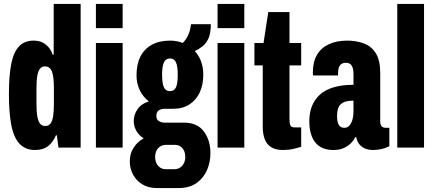

<svg xmlns="http://www.w3.org/2000/svg" viewBox="-20 -745 2199 969"><path d="M156 12Q109 12 79.5 -18.5Q50 -49 37.5 -111.5Q25 -174 25 -270Q25 -364 37 -423.5Q49 -483 76.5 -511.5Q104 -540 149 -540Q177 -540 195 -530.5Q213 -521 226 -505.5Q239 -490 246 -469H251V-725H387V0H275L267 -62H262Q250 -31 225 -9.5Q200 12 156 12ZM208 -109Q225 -109 234.5 -121Q244 -133 248 -157.5Q252 -182 252 -220V-299Q252 -329 249.5 -350Q247 -371 242 -384Q237 -397 228 -403.5Q219 -410 207 -410Q192 -410 182.5 -399Q173 -388 168.5 -364Q164 -340 164 -299V-220Q164 -181 168.5 -156.5Q173 -132 182.5 -120.5Q192 -109 208 -109Z M464 -603V-725H599V-603ZM464 0V-528H599V0Z M770 204Q729 204 698.5 185.5Q668 167 651.5 136Q635 105 635 69Q635 31 654 1Q673 -29 705 -47Q681 -62 668 -85Q655 -108 655 -135Q655 -165 673.5 -193Q692 -221 731 -233Q701 -257 685 -290.5Q669 -324 669 -365Q669 -420 688.5 -459Q708 -498 746 -519Q784 -540 838 -540Q856 -540 872 -537Q888 -534 902 -528Q917 -542 928.5 -565.5Q940 -589 944 -623H1044Q1044 -578 1032.5 -552Q1021 -526 1002.5 -511.5Q984 -497 963 -487Q984 -465 995 -434.5Q1006 -404 1006 -368Q1006 -317 988 -278.5Q970 -240 936 -218Q902 -196 854 -196H812Q792 -196 780.5 -187.5Q769 -179 769 -160Q769 -142 781.5 -134Q794 -126 813 -126H909Q976 -126 1009 -81.5Q1042 -37 1042 28Q1042 74 1024.5 114Q1007 154 971.5 179Q936 204 883 204ZM817 109H859Q876 109 888.5 101Q901 93 908 79Q915 65 915 47Q915 19 900.5 2.5Q886 -14 862 -14H817Q794 -14 778.5 2.5Q763 19 763 47Q763 75 778 92Q793 109 817 109ZM838 -285Q859 -285 868 -304Q877 -323 877 -367Q877 -411 868 -430.5Q859 -450 838 -450Q817 -450 807.5 -430.5Q798 -411 798 -367Q798 -339 802 -320.5Q806 -302 815 -293.5Q824 -285 838 -285Z M1078 -603V-725H1213V-603ZM1078 0V-528H1213V0Z M1408 12Q1373 12 1350.5 -1Q1328 -14 1317 -40.5Q1306 -67 1306 -105V-415H1264V-528H1310L1334 -684H1441V-528H1500V-415H1441V-142Q1441 -121 1446 -111.5Q1451 -102 1467 -102H1500V-4Q1483 1 1467 5Q1451 9 1436.5 10.5Q1422 12 1408 12Z M1662 12Q1633 12 1610.5 3Q1588 -6 1572.5 -24.5Q1557 -43 1549 -70.5Q1541 -98 1541 -134Q1541 -175 1554 -208.5Q1567 -242 1593.5 -266.5Q1620 -291 1662.5 -304Q1705 -317 1764 -317V-374Q1764 -391 1760 -403Q1756 -415 1748 -421.5Q1740 -428 1726 -428Q1710 -428 1701 -420.5Q1692 -413 1689 -400.5Q1686 -388 1686 -373V-364H1560Q1559 -368 1559 -372Q1559 -376 1559 -380Q1559 -433 1580 -468.5Q1601 -504 1640 -522Q1679 -540 1733 -540Q1778 -540 1816 -526Q1854 -512 1876.5 -476.5Q1899 -441 1899 -376V-132Q1899 -117 1905.5 -108.5Q1912 -100 1927 -100H1945V-7Q1928 2 1906.5 7Q1885 12 1863 12Q1838 12 1820 3.5Q1802 -5 1791.5 -19.5Q1781 -34 1778 -53H1773Q1764 -35 1749 -20.5Q1734 -6 1713 3Q1692 12 1662 12ZM1718 -100Q1729 -100 1737.5 -106Q1746 -112 1752 -123.5Q1758 -135 1761 -150.5Q1764 -166 1764 -185V-237Q1728 -237 1710 -226.5Q1692 -216 1686.5 -198Q1681 -180 1681 -158Q1681 -140 1685 -126.5Q1689 -113 1697 -106.5Q1705 -100 1718 -100Z M1985 0V-725H2120V0Z"/></svg>

Font: Archivo ExtraCondensed ExtraBold
Style: Regular
Weight: 800
Width: 2
Designer: Hector Gatti
Foundry: Omnibus-Type
Version: Version 2.001